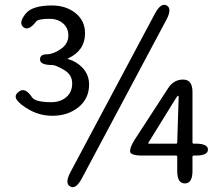

<svg xmlns="http://www.w3.org/2000/svg" viewBox="-20 -770 929 806"><path d="M275 13Q251 0 275 -46L631 -714Q656 -760 680 -747Q703 -734 679 -688L323 -20Q298 26 275 13ZM756 0Q724 0 724 -52V-112Q724 -117 719 -117H578Q526 -117 526 -135Q526 -153 545 -183L686 -400Q709 -436 749 -436Q788 -436 788 -384V-172Q788 -167 793 -167H801Q853 -167 853 -142Q853 -117 801 -117H793Q788 -117 788 -112V-52Q788 0 756 0ZM603 -171Q600 -167 605 -167H719Q724 -167 724 -172L730 -363Q730 -368 727.5 -368Q725 -368 718 -357ZM200 -284Q149 -284 105 -308Q64 -331 50.5 -351Q37 -371 62 -387Q86 -404 115 -361Q129 -341 196 -341Q233 -341 258 -362Q283 -383 283 -420Q283 -457 248 -477Q213 -497 200 -497Q148 -497 148 -520Q148 -542 175.5 -542Q203 -542 235 -564Q267 -586 267 -621Q267 -652 245 -671.5Q223 -691 188 -691Q141 -691 132 -680Q100 -638 78 -656Q56 -675 89 -714Q117 -747 198 -747Q257 -747 297 -715Q337 -683 337 -630Q337 -558 266 -525Q261 -523 266 -522Q301 -512 326 -486Q354 -456 354 -415Q354 -356 309.5 -320Q265 -284 200 -284Z"/></svg>

Font: Resource Han Rounded CN
Style: Regular
Weight: 400
Designer: Cyano Hao (round all glyphs); Ryoko NISHIZUKA  (kana, bopomofo & ideographs); Paul D. Hunt (Latin, Greek & Cyrillic); Sa
Foundry: Cyano Hao
Version: 0.990